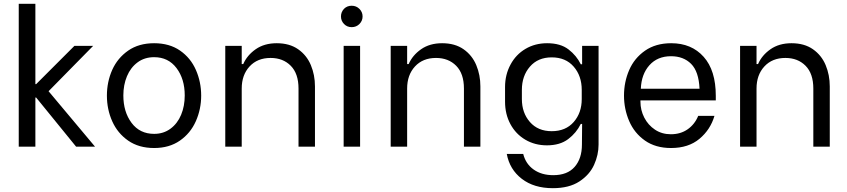

<svg xmlns="http://www.w3.org/2000/svg" viewBox="-20 -767 4427 1004"><path d="M78 0V-747H165V-327H169L369 -527H467L234 -290L477 0H378L169 -257H165V0Z M567 -402Q595 -464 650.5 -502.5Q706 -541 786 -541Q866 -541 921.5 -502.5Q977 -464 1004.5 -401Q1032 -338 1032 -267Q1032 -196 1004 -133Q976 -70 920.5 -31.5Q865 7 786 7Q706 7 650.5 -31.5Q595 -70 567 -132.5Q539 -195 539 -267Q539 -339 567 -402ZM625 -268Q625 -182 668 -124.5Q711 -67 786 -67Q835 -67 871.5 -94Q908 -121 927 -166.5Q946 -212 946 -268Q946 -354 903 -411Q860 -468 786 -468Q736 -468 699.5 -441Q663 -414 644 -368.5Q625 -323 625 -268Z M1158 -527H1244V-432H1252Q1272 -478 1317 -509.5Q1362 -541 1427 -541Q1494 -541 1539 -509.5Q1584 -478 1605.5 -426.5Q1627 -375 1627 -315V0H1541V-304Q1541 -382 1500.5 -423Q1460 -464 1395 -464Q1326 -464 1285 -419.5Q1244 -375 1244 -304V0H1158Z M1777 -527H1863V0H1777ZM1779 -721Q1795 -737 1819 -737Q1843 -737 1859.5 -720.5Q1876 -704 1876 -681Q1876 -658 1859.5 -641.5Q1843 -625 1819 -625Q1795 -625 1779 -641.5Q1763 -658 1763 -681Q1763 -704 1779 -721Z M2023 -527H2109V-432H2117Q2137 -478 2182 -509.5Q2227 -541 2292 -541Q2359 -541 2404 -509.5Q2449 -478 2470.5 -426.5Q2492 -375 2492 -315V0H2406V-304Q2406 -382 2365.5 -423Q2325 -464 2260 -464Q2191 -464 2150 -419.5Q2109 -375 2109 -304V0H2023Z M2650 -430Q2678 -482 2728 -511.5Q2778 -541 2841 -541Q2911 -541 2953 -508.5Q2995 -476 3017 -431H3024V-527H3110V-11Q3110 43 3086.5 95Q3063 147 3009.5 182Q2956 217 2871 217Q2772 217 2708.5 168Q2645 119 2630 38H2716Q2729 90 2770.5 119.5Q2812 149 2873 149Q2947 149 2985 105.5Q3023 62 3023 -11L3024 -119H3017Q2994 -72 2951 -39.5Q2908 -7 2840 -7Q2777 -7 2727 -36.5Q2677 -66 2649 -118Q2621 -170 2621 -235V-312Q2621 -377 2650 -430ZM2751 -129Q2793 -81 2865 -81Q2938 -81 2980 -129Q3022 -177 3022 -249V-297Q3022 -370 2980 -418.5Q2938 -467 2865 -467Q2793 -467 2751 -418.5Q2709 -370 2709 -297V-249Q2709 -177 2751 -129Z M3243 -267Q3243 -338 3270 -400.5Q3297 -463 3353 -502Q3409 -541 3490 -541Q3596 -541 3659.5 -470Q3723 -399 3723 -266V-242H3329V-235Q3329 -191 3349 -152Q3369 -113 3405 -89Q3441 -65 3488 -65Q3539 -65 3576 -91Q3613 -117 3631 -161H3716Q3695 -89 3637.5 -41Q3580 7 3489 7Q3408 7 3352.5 -32Q3297 -71 3270 -134Q3243 -197 3243 -267ZM3638 -303Q3634 -393 3594 -433Q3554 -473 3489 -473Q3418 -473 3376 -426Q3334 -379 3331 -303Z M3850 -527H3936V-432H3944Q3964 -478 4009 -509.5Q4054 -541 4119 -541Q4186 -541 4231 -509.5Q4276 -478 4297.5 -426.5Q4319 -375 4319 -315V0H4233V-304Q4233 -382 4192.5 -423Q4152 -464 4087 -464Q4018 -464 3977 -419.5Q3936 -375 3936 -304V0H3850Z"/></svg>

Font: Lopes Sans
Style: Regular
Weight: 400
Designer: Gabriel Lam, Diego Maldonado
Foundry: TypeRant, Foresti Design
Version: Version 4.000